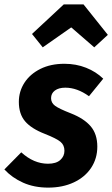

<svg xmlns="http://www.w3.org/2000/svg" viewBox="-43 -839 512 876"><path d="M428 -480 363 -400Q309 -439 255 -439Q225 -439 207.5 -426Q190 -413 190 -391Q190 -370 208 -356.5Q226 -343 280 -322Q341 -298 371 -262.5Q401 -227 401 -170Q401 -116 373 -73.5Q345 -31 294 -7Q243 17 177 17Q113 17 62.5 -5.5Q12 -28 -23 -66L54 -144Q111 -92 176 -92Q213 -92 232 -109Q251 -126 251 -151Q251 -177 233 -192Q215 -207 162 -228Q100 -252 71.5 -285.5Q43 -319 43 -374Q43 -422 68.5 -461.5Q94 -501 141 -524.5Q188 -548 251 -548Q304 -548 349.5 -530Q395 -512 428 -480ZM152 -623 103 -684 248 -819H338L449 -680L387 -623L282 -714Z"/></svg>

Font: Fira Sans Condensed
Style: Bold Italic
Weight: 700
Width: 3
Italic angle: -8°
Designer: Carrois Corporate & Edenspiekermann AG
Foundry: Carrois Corporate GbR & Edenspiekermann AG
Version: Version 4.203